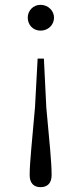

<svg xmlns="http://www.w3.org/2000/svg" viewBox="-20 -546 338 796"><path d="M148 -526C117 -526 95 -501 95 -473C95 -443 117 -419 148 -419C180 -419 204 -443 204 -473C204 -501 180 -526 148 -526ZM148 230C177 230 194 213 194 180C194 126 185 41 172 -100L162 -303H136L125 -100C113 41 103 126 103 180C103 213 120 230 148 230Z"/></svg>

Font: Noto Serif KR Light
Style: Regular
Weight: 300
Designer: Ryoko NISHIZUKA 西塚涼子 (kana & ideographs); Frank Grießhammer (Latin, Greek & Cyrillic); Wenlong ZHANG 张文龙 (bopomofo); San
Foundry: Adobe
Version: Version 2.001;hotconv 1.1.0;makeotfexe 2.6.0